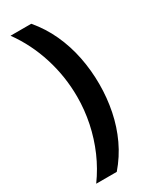

<svg xmlns="http://www.w3.org/2000/svg" viewBox="-223 -768 784 979"><g transform="rotate(-30 169.5 -278.0)"><path d="M299 -274Q299 -194 283.5 -117Q268 -40 235.5 29.5Q203 99 152 158H31Q76 96 106.7 25.4Q137.3 -45.3 153.2 -121.4Q169 -197.6 169 -274.8Q169 -394 133.5 -507Q98 -620 30 -714H152Q203 -654 235.5 -583Q268 -512 283.5 -434Q299 -356 299 -274Z"/></g></svg>

Font: Noto Sans Canadian Aboriginal
Style: Regular
Weight: 400
Designer: Monotype Design Team, Typotheque's Kevin King
Foundry: Monotype Imaging Inc.
Version: Version 2.002